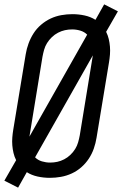

<svg xmlns="http://www.w3.org/2000/svg" viewBox="-26 -808 561 881"><path d="M57 53 -6 21 48 -73Q40 -89 36 -106Q32 -123 30.5 -141Q29 -159 30.5 -177.5Q32 -196 35 -214L92 -559Q96 -584 105 -608.5Q114 -633 128 -655Q142 -677 162.5 -694.5Q183 -712 206.5 -723Q230 -734 255.5 -738.5Q281 -743 306 -743Q335 -743 362.5 -737Q390 -731 412 -717L452 -788L515 -756L461 -662Q469 -646 473 -629Q477 -612 478.5 -594Q480 -576 478.5 -557.5Q477 -539 474 -521L417 -176Q413 -151 404.5 -126.5Q396 -102 381.5 -80Q367 -58 347 -40.5Q327 -23 303 -12Q279 -1 253.5 3.5Q228 8 203 8Q174 8 146.5 2Q119 -4 97 -18ZM109 -181 374 -649Q361 -662 342.5 -667.5Q324 -673 305 -673Q288 -673 272 -669.5Q256 -666 240.5 -658Q225 -650 212 -637.5Q199 -625 190 -610.5Q181 -596 176.5 -580Q172 -564 169 -548ZM204 -62Q221 -62 237 -65.5Q253 -69 268.5 -77Q284 -85 297 -97.5Q310 -110 319 -124.5Q328 -139 332.5 -155Q337 -171 340 -187L400 -554L135 -86Q148 -73 166.5 -67.5Q185 -62 204 -62Z"/></svg>

Font: Iosevka Curly
Style: Italic
Weight: 400
Italic angle: -9°
Monospace: yes
Designer: Belleve Invis
Foundry: Belleve Invis
Version: Version 22.1.2; ttfautohint (v1.8.4)